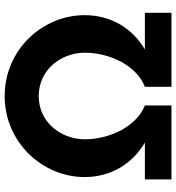

<svg xmlns="http://www.w3.org/2000/svg" viewBox="14 -769 755 823"><g transform="rotate(-90 391.5 -357.5)"><path d="M34 0H351V-114C262 -149 206 -263 206 -372C206 -470 276 -569 391 -569C507 -569 577 -470 577 -372C577 -263 521 -149 431 -114V0H748V-114H591C682 -167 738 -260 738 -372C738 -553 590 -715 391 -715C193 -715 44 -553 44 -372C44 -260 101 -167 192 -114H34Z"/></g></svg>

Font: Raleway
Style: ExtraBold
Weight: 800
Designer: Matt McInerney, Pablo Impallari, Rodrigo Fuenzalida
Foundry: Matt McInerney, Pablo Impallari, Rodrigo Fuenzalida
Version: Version 3.000